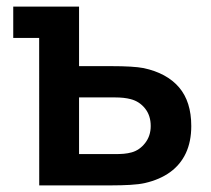

<svg xmlns="http://www.w3.org/2000/svg" viewBox="-20 -560 638 580"><path d="M98.3 -445.5H20V-540H218.8V-360.2H315.7Q383.2 -360.2 413.8 -354.3Q483.9 -339.3 520.9 -296.1Q557.8 -252.9 557.8 -179.3Q557.8 -132.5 541.5 -97.5Q525.1 -62.5 493.8 -39.9Q462.5 -17.3 417.5 -7Q399.7 -3 373 -1.5Q346.3 0 317.3 0H98.5ZM378 -99.8Q401.8 -106.5 418.5 -128Q435.3 -149.6 435.3 -179.3Q435.3 -210.8 418.3 -232.2Q401.2 -253.7 374.8 -260.5Q355.2 -265.7 327.8 -265.7H218.8V-94.5H327.8Q341.6 -94.5 354 -95.5Q366.5 -96.6 378 -99.8Z"/></svg>

Font: Tap Sans
Style: Regular
Weight: 400
Designer: Tap Payments
Foundry: Tap Payments
Version: Version 1.001;Glyphs 3.1.2 (3151)